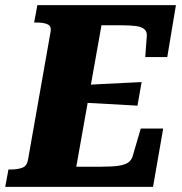

<svg xmlns="http://www.w3.org/2000/svg" viewBox="-46 -730 711 750"><path d="M591.4 -227.8 551.8 0H-25.6L-13 -68H-2.6Q22.8 -68 41 -74.8Q59.2 -81.6 63.2 -104.8L151.6 -606Q155.6 -628 139.8 -635Q124 -642 97.8 -642H87.4L100 -710H641.2L607.4 -507.2H521.4L527.4 -588.2Q529 -606.2 518.2 -615.7Q507.4 -625.2 485.6 -628.2Q463.8 -631.2 431.6 -631.2H350.4L252 -78.8H350.4Q390.4 -78.8 415.6 -82.3Q440.8 -85.8 454.3 -94.8Q467.8 -103.8 472.8 -121.8L503.8 -227.8ZM279.8 -397.8Q318.2 -400.4 356.1 -402Q394 -403.6 431.9 -405.7Q469.8 -407.8 507.2 -409.4L491 -317.2Q454.2 -319.8 416.9 -321.6Q379.6 -323.4 342.5 -325.7Q305.4 -328 268 -329.6Z"/></svg>

Font: Roboto Serif 20pt
Style: Italic
Weight: 400
Italic angle: -10°
Designer: Greg Gazdowicz
Foundry: Commercial Type
Version: Version 1.008